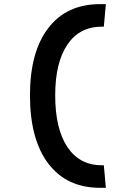

<svg xmlns="http://www.w3.org/2000/svg" viewBox="-20 -811 626 929"><path d="M463.9 97.7Q302.7 97.7 213.9 -19.3Q125 -136.2 125 -349.6Q125 -560.1 213.9 -675.5Q302.7 -791 463.9 -791H492.2L482.4 -682.1H473.6Q364.7 -682.1 305.9 -595Q247.1 -507.8 247.1 -349.6Q247.1 -188.5 305.9 -99.9Q364.7 -11.2 473.6 -11.2H482.4L492.2 97.7Z"/></svg>

Font: Caskaydia Cove SemiBold
Style: Regular
Weight: 600
Monospace: yes
Designer: Aaron Bell
Foundry: Saja Typeworks
Version: Version 4.300; ttfautohint (v1.8.3)